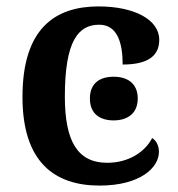

<svg xmlns="http://www.w3.org/2000/svg" viewBox="-20 -568 554 598"><path d="M290 10C417 10 475 -46 475 -95C475 -113 468 -129 454 -138C431 -94 380 -61 314 -61C221 -61 182 -129 182 -267C182 -441 224 -491 289 -491C346 -491 362 -434 362 -367C449 -367 476 -400 476 -444C476 -507 398 -548 287 -548C153 -548 50 -481 50 -266C50 -64 149 10 290 10ZM334 -193C375 -193 409 -213 409 -261C409 -310 375 -329 334 -329C292 -329 260 -310 260 -261C260 -213 292 -193 334 -193Z"/></svg>

Font: Noto Serif Semi
Style: Regular
Weight: 600
Designer: Monotype Design Team
Foundry: Monotype Imaging Inc.
Version: Version 1.002